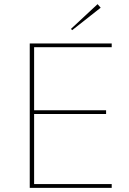

<svg xmlns="http://www.w3.org/2000/svg" viewBox="-20 -903 619 923"><path d="M327 -758 321 -764 449 -883 464 -866ZM123 0V-694H517V-676H144V-373H490V-355H144V-18H517V0Z"/></svg>

Font: Cantarell Thin
Style: Regular
Weight: 100
Designer: Dave Crossland, Nikolaus Waxweiler, Florian Fecher, Jacques Le Bailly, Eben Sorkin, Alexei Vanyashin, Alexios Zavras, Em
Version: Version 0.303